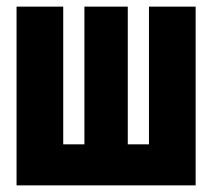

<svg xmlns="http://www.w3.org/2000/svg" viewBox="-20 -560 640 580"><path d="M30 0V-540H171V-124H235V-540H366V-124H430V-540H571V0Z"/></svg>

Font: Geist Mono UltraBlack
Style: Regular
Weight: 900
Monospace: yes
Designer: Basement.studio, Andrés Briganti, Mateo Zaragoza
Foundry: Basement.studio, Vercel, Andrés Briganti, Guido Ferreyra, Mateo Zaragoza
Version: Version 1.400; ttfautohint (v1.8.4.7-5d5b)